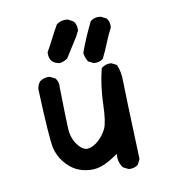

<svg xmlns="http://www.w3.org/2000/svg" viewBox="-69 -616 639 701"><g transform="rotate(-10 250.0 -265.5)"><path d="M352.5 23.4 333 13.7Q315.4 -7.8 319.3 -39.1Q292 -19.5 266.1 -7.8Q240.2 3.9 211.9 2Q183.6 0 161.1 -11.7Q138.7 -23.4 120.1 -46.4Q101.6 -69.3 93.8 -99.6Q85.9 -129.9 78.1 -321.3Q80.1 -336.9 89.8 -348.6Q105.5 -360.4 127 -358.4L146.5 -348.6Q158.2 -335 156.2 -313.5Q158.2 -197.3 160.2 -160.6Q162.1 -124 181.6 -98.6Q201.2 -73.2 220.7 -76.2Q240.2 -79.1 259.3 -96.7Q278.3 -114.3 289.1 -136.7Q299.8 -159.2 301.8 -226.6Q303.7 -293.9 319.3 -356.4Q335 -370.1 356.4 -368.2L376 -358.4Q387.7 -331.1 387.7 -298.8Q387.7 -266.6 397.5 -5.9L387.7 13.7Q374 25.4 352.5 23.4ZM293.9 -379.9 274.4 -389.6Q264.6 -405.3 262.7 -422.9Q272.5 -450.2 284.2 -477.5Q295.9 -504.9 309.6 -532.2Q325.2 -545.9 348.6 -542L368.2 -532.2Q379.9 -518.6 377.9 -497.1Q364.3 -471.7 353.5 -444.3Q342.8 -417 329.1 -389.6Q315.4 -377.9 293.9 -379.9ZM171.9 -401.4Q156.2 -403.3 144.5 -413.1Q132.8 -426.8 134.8 -448.2Q148.4 -471.7 160.2 -495.1Q171.9 -518.6 185.5 -542Q203.1 -556.6 228.5 -552.7L248 -542Q259.8 -528.3 257.8 -506.8L248 -487.3Q222.7 -446.3 201.2 -413.1Q187.5 -403.3 171.9 -401.4Z"/></g></svg>

Font: NaikaiFont
Style: Regular-Lite
Weight: 400
Version: Version 1.67